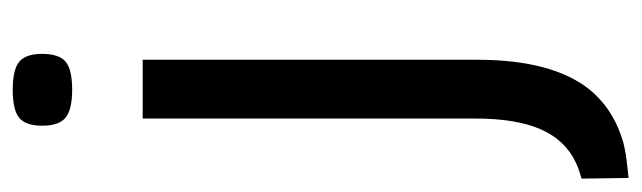

<svg xmlns="http://www.w3.org/2000/svg" viewBox="-378 -410 983 294"><g transform="rotate(-90 113.0 -263.5)"><path d="M168 -536V-24Q168 70 137.5 125.5Q107 181 41 200Q33 202 24 203.5Q15 205 5.5 206Q-4 207 -13 208L-14 136Q-7 134 -1 132Q5 130 11 127Q45 111 61.5 73.5Q78 36 78 -27V-536ZM122 -644Q92 -644 79.5 -654Q67 -664 67 -690Q67 -715 79 -725Q91 -735 122 -735Q153 -735 165 -725Q177 -715 177 -690Q177 -664 165 -654Q153 -644 122 -644Z"/></g></svg>

Font: Georama SemiExpanded
Style: Regular
Weight: 400
Width: 6
Designer: Jean-Baptiste Levee
Foundry: Production Type
Version: Version 1.001